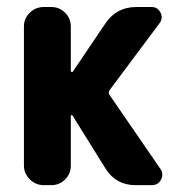

<svg xmlns="http://www.w3.org/2000/svg" viewBox="-20 -540 540 560"><path d="M299.8 -262.7 448.2 -46.9Q458 -32.2 449.7 -16.1Q441.4 0 422.9 0H375Q318.4 0 288.1 -47.9L191.4 -203.1Q190.4 -204.1 188.5 -204.1Q186.5 -204.1 186.5 -202.1V-56.6Q186.5 -33.2 169.9 -16.6Q153.3 0 129.9 0H107.4Q84 0 66.9 -17.1Q49.8 -34.2 49.8 -56.6V-462.9Q49.8 -486.3 66.9 -502.9Q84 -519.5 107.4 -519.5H129.9Q153.3 -519.5 169.9 -502.9Q186.5 -486.3 186.5 -462.9V-333Q186.5 -331.1 189 -330.1Q191.4 -329.1 192.4 -331.1L288.1 -472.7Q320.3 -519.5 377 -519.5H422.9Q439.5 -519.5 447.8 -503.9Q456.1 -488.3 446.3 -473.6L299.8 -277.3Q294.9 -269.5 299.8 -262.7Z"/></svg>

Font: Rounded Mgen+ 1mn bold
Style: Bold
Weight: 700
Designer: [Source Han Sans]
Ryoko NISHIZUKA  (kana & ideographs); Paul D. Hunt (Latin, Greek & Cyrillic); Wenlong ZHANG  (bopomofo
Version: Version 1.059.20150602